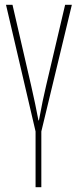

<svg xmlns="http://www.w3.org/2000/svg" viewBox="-20 -547 324 799"><path d="M128 232V0L5 -527H32L110 -189Q127 -115 140 -46H142Q158 -133 172 -191L251 -527H279L152 0V232Z"/></svg>

Font: Noto Sans Display Thin Cond
Style: Regular
Weight: 250
Width: 3
Designer: Monotype Design team
Foundry: Monotype Imaging Inc.
Version: Version 1.000